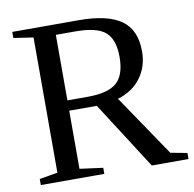

<svg xmlns="http://www.w3.org/2000/svg" viewBox="-75 -731 817 807"><g transform="rotate(-10 333.5 -327.5)"><path d="M207 -287.1V-39.1L306.2 -25.9V0H35.2V-25.9L112.8 -39.1V-616.2L28.8 -628.9V-654.8H311.5Q434.6 -654.8 493.2 -613.3Q551.8 -571.8 551.8 -480Q551.8 -414.6 516.1 -366.9Q480.5 -319.3 417.5 -300.8L594.7 -39.1L665.5 -25.9V0H508.8L324.7 -287.1ZM454.6 -473.1Q454.6 -547.9 418.2 -579.3Q381.8 -610.8 290.5 -610.8H207V-331.1H293.5Q380.9 -331.1 417.7 -363.5Q454.6 -396 454.6 -473.1Z"/></g></svg>

Font: Tinos
Style: Regular
Weight: 400
Designer: Steve Matteson
Foundry: Monotype Imaging Inc.
Version: Version 1.23